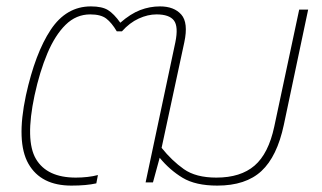

<svg xmlns="http://www.w3.org/2000/svg" viewBox="-20 -570 1005 600"><path d="M203 10Q108 10 69 -58Q30 -126 61 -272Q90 -404 138.5 -477Q187 -550 264 -550Q299 -550 317.5 -538.5Q336 -527 356 -499Q388 -527 418 -538.5Q448 -550 480 -550Q524 -550 546.5 -524.5Q569 -499 556 -438L485 -108Q517 -68 554.5 -41.5Q592 -15 656 -15Q732 -15 775.5 -52.5Q819 -90 837 -174L915 -540H943L867 -180Q846 -81 797 -35.5Q748 10 659 10Q591 10 550.5 -14.5Q510 -39 479 -77L458 0H435L528 -438Q538 -487 523.5 -506Q509 -525 469 -525Q442 -525 413.5 -512Q385 -499 361 -472H345Q329 -499 312 -512Q295 -525 262 -525Q218 -525 185 -492.5Q152 -460 128 -403Q104 -346 88 -272Q58 -131 92.5 -73Q127 -15 217 -15Q235 -15 253 -17Q271 -19 286 -23L281 3Q250 10 203 10Z"/></svg>

Font: Kanit Thin
Style: Italic
Weight: 250
Italic angle: -12°
Designer: Katatrad Team
Foundry: CadsonDemak
Version: Version 2.000; ttfautohint (v1.8.3)